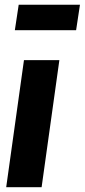

<svg xmlns="http://www.w3.org/2000/svg" viewBox="-20 -782 354 802"><path d="M297.9 -655.8H42L58.1 -762.2H314ZM228 -530.8 153.8 0H5.9L80.1 -530.8Z"/></svg>

Font: Fira Sans Compressed
Style: Bold Italic
Weight: 700
Width: 3
Italic angle: -8°
Designer: Carrois Corporate & Edenspiekermann AG
Foundry: Carrois Corporate GbR & Edenspiekermann AG
Version: Version 4.203;PS 004.203;hotconv 1.0.88;makeotf.lib2.5.64775